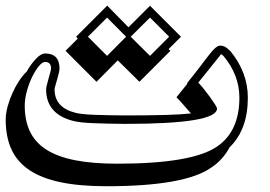

<svg xmlns="http://www.w3.org/2000/svg" viewBox="-76 -582 935 666"><path d="M551.8 -454.6 508.8 -411.6 515.1 -405.8 407.7 -298.3 332.5 -372.6 258.8 -298.3 151.4 -405.8 193.8 -448.2 188 -454.6 295.9 -562.5 369.6 -487.3 444.3 -562ZM783.7 -243.2Q783.7 -132.3 720.2 -70.8Q697.3 -27.3 655.8 0Q563.5 64 293.5 64Q201.2 64 135 50.3Q68.8 36.6 26.4 8.3Q-16.1 -20 -36.1 -63.5Q-56.2 -106.9 -56.2 -166.5Q-56.2 -188.5 -49.6 -212.6Q-43 -236.8 -32.7 -259.5Q-22.5 -282.2 -9.5 -301.8Q3.4 -321.3 16.1 -333Q31.7 -360.4 49.1 -378.4Q66.4 -396.5 80.6 -396.5Q130.4 -396.5 130.4 -344.2Q130.4 -337.9 127.9 -327.9Q125.5 -317.9 122.1 -306.2Q118.7 -294.9 116 -284.9Q113.3 -274.9 113.3 -272Q113.3 -208.5 187 -190.4Q207 -185.5 249.3 -183.8Q291.5 -182.1 358.4 -181.6Q437 -181.6 493.7 -183.1Q550.3 -184.6 586.4 -188.5Q573.7 -203.1 559.8 -219Q545.9 -234.9 536.1 -244.6L574.2 -292L572.8 -293.5Q597.7 -324.2 614.5 -346.4Q631.3 -368.7 643.1 -383.8Q654.8 -398.9 662.6 -407.5Q670.4 -416 676.3 -419.9Q682.1 -423.8 687.7 -423.8Q693.4 -423.8 700.7 -421.4Q705.1 -419.9 710.4 -415.8Q715.8 -411.6 722.7 -405.3Q783.7 -331.1 783.7 -243.2ZM295.4 -521 229 -454.6 295.4 -388.2 361.3 -454.6ZM444.3 -521 377.4 -454.6 444.3 -388.2 510.7 -454.6ZM754.4 -243.2Q754.4 -320.8 700.2 -386.7Q693.4 -393.6 691.4 -393.6Q690.4 -394 688.5 -391.4Q686.5 -388.7 683.6 -384.8L611.8 -295.4Q619.1 -288.1 630.4 -274.2Q641.6 -260.3 651.9 -246.1Q662.1 -231.9 669.4 -220.5Q676.8 -209 676.8 -205.6Q676.8 -152.3 358.4 -152.3Q290 -152.8 245.8 -154.8Q201.7 -156.7 179.7 -162.1Q84 -185.5 84 -272Q84 -277.3 86.7 -287.8Q89.4 -298.3 92.5 -309.8Q95.7 -321.3 98.4 -331.1Q101.1 -340.8 101.1 -344.2Q101.1 -367.2 80.6 -367.2Q70.8 -367.2 58.6 -352.3Q46.4 -337.4 35.4 -314.9Q24.4 -292.5 17.1 -265.6Q9.8 -238.8 9.8 -215.3Q9.8 -163.6 28.1 -125.5Q46.4 -87.4 85.2 -62.7Q124 -38.1 184.8 -26.1Q245.6 -14.2 330.1 -14.2Q589.4 -14.2 676.3 -73.2Q754.4 -126 754.4 -243.2Z"/></svg>

Font: XB Kayhan Sayeh
Style: Regular
Weight: 700
Designer: Behnam
Foundry: Irmug
Version: Version 7.300 2009